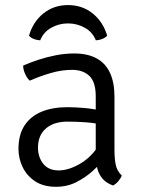

<svg xmlns="http://www.w3.org/2000/svg" viewBox="-20 -706 544 738"><path d="M51 -133Q51 -188.5 74.5 -224Q98 -259.5 140.2 -276.8Q182.5 -294 238.5 -294Q269.5 -294 305.5 -290.8Q341.5 -287.5 373.5 -279.5V-226.5Q344 -233.5 308.5 -236Q273 -238.5 239.5 -238.5Q187 -238.5 156.5 -212.2Q126 -186 126 -138.5Q126 -102 146.2 -76.5Q166.5 -51 205.5 -51Q245 -51 291 -78.5Q337 -106 368.5 -162L381 -94.5Q364 -74 336.8 -49.2Q309.5 -24.5 274 -6.2Q238.5 12 195.5 12Q146.5 12 114.5 -9.5Q82.5 -31 66.8 -64.2Q51 -97.5 51 -133ZM448 -31.5Q444.5 -21 435 -9.8Q425.5 1.5 414.5 7Q389.5 -2 375.2 -18Q361 -34 354.8 -55.8Q348.5 -77.5 348 -103.5V-335.5Q348 -391 323.5 -414.2Q299 -437.5 257.5 -437.5Q217 -437.5 175.8 -425.5Q134.5 -413.5 94.5 -396Q84.5 -404.5 76.8 -421.5Q69 -438.5 69 -454Q94 -465 126.2 -475.8Q158.5 -486.5 194.2 -493.5Q230 -500.5 265 -500.5Q317 -500.5 351.5 -481.5Q386 -462.5 403 -425.5Q420 -388.5 420 -334.5V-128.5Q420 -97 424.8 -73Q429.5 -49 448 -31.5ZM392 -569Q384.5 -560.5 372.5 -556Q360.5 -551.5 348.5 -551Q336 -582.5 306.2 -599.2Q276.5 -616 241.5 -616Q206.5 -616 176.8 -599.2Q147 -582.5 134.5 -551Q122.5 -551.5 110.5 -556Q98.5 -560.5 91.5 -569Q107 -622.5 147 -654.5Q187 -686.5 241.5 -686.5Q296 -686.5 336 -654.5Q376 -622.5 392 -569Z"/></svg>

Font: Signika Light
Style: Regular
Weight: 300
Designer: Anna Giedry
Foundry: Anna Giedry
Version: Version 2.000